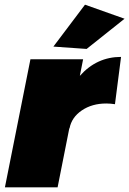

<svg xmlns="http://www.w3.org/2000/svg" viewBox="-20 -800 552 820"><path d="M497 -557 471 -355Q451 -358 434 -358Q373 -358 329.5 -328.5Q286 -299 277 -252H276L226 0H1L110 -547H335L321 -476Q393 -557 497 -557ZM343 -780 512 -720 350 -591 208 -601Z"/></svg>

Font: Gontserrat Black
Style: Italic
Weight: 900
Italic angle: -11.3°
Designer: Julieta Ulanovsky
Foundry: Julieta Ulanovsky
Version: Version 6.001